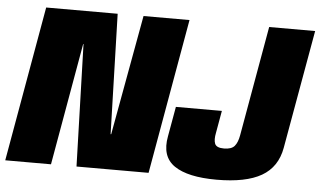

<svg xmlns="http://www.w3.org/2000/svg" viewBox="-77 -752 1387 832"><g transform="rotate(5 616.5 -335.5)"><path d="M-27.5 0H171.5L265 -531.5H266.5L282.5 0H596L715 -675H515L420 -152.5H417.5L402.5 -675H91.5ZM891.5 4Q1019 4 1087 -35.2Q1155 -74.5 1170 -159L1261.5 -675H1061.5L977 -196.5Q971.5 -165 958 -149.2Q944.5 -133.5 912 -133.5Q879.5 -133.5 872.5 -150.5Q865.5 -167.5 872 -199L889 -295H689L666 -165.5Q649 -76.5 707.8 -36.2Q766.5 4 891.5 4Z"/></g></svg>

Font: Anybody Condensed Black
Style: Italic
Weight: 900
Width: 3
Italic angle: -10°
Version: Version 1.113;gftools[0.9.25]